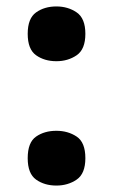

<svg xmlns="http://www.w3.org/2000/svg" viewBox="-20 -567 351 596"><path d="M155 -377Q118 -377 92 -395.5Q66 -414 66 -462Q66 -510 92 -528.5Q118 -547 155 -547Q191 -547 218 -528.5Q245 -510 245 -462Q245 -414 218 -395.5Q191 -377 155 -377ZM155 9Q118 9 92 -9.5Q66 -28 66 -76Q66 -125 92 -143Q118 -161 155 -161Q191 -161 218 -143Q245 -125 245 -76Q245 -28 218 -9.5Q191 9 155 9Z"/></svg>

Font: Noto Serif Georgian ExtraBold
Style: Regular
Weight: 800
Designer: Monotype Design Team, Akaki Razmadze
Foundry: Google LLC
Version: Version 2.003; ttfautohint (v1.8.4.7-5d5b)